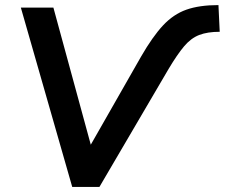

<svg xmlns="http://www.w3.org/2000/svg" viewBox="-20 -735 884 755"><path d="M264 0 62 -705H190L337 -166L535 -513Q580 -591 621 -635Q662 -679 713 -697Q764 -715 839 -715L844 -610Q796 -610 763.5 -597.5Q731 -585 704 -553Q677 -521 643 -464L371 0Z"/></svg>

Font: Nunito Sans
Style: Bold Italic
Weight: 700
Italic angle: -9°
Designer: Vernon Adams
Foundry: Vernon Adams
Version: Version 3.006; ttfautohint (v1.8.3)